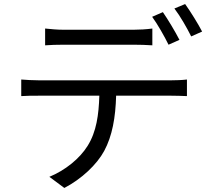

<svg xmlns="http://www.w3.org/2000/svg" viewBox="-20 -872 1040 949"><path d="M867 -675C846 -716 810 -776 785 -812L732 -789C759 -752 793 -692 813 -651ZM640 -651C669 -651 704 -650 733 -648V-731C704 -727 668 -725 640 -725H294C262 -725 232 -728 203 -731V-648C229 -650 262 -651 295 -651ZM172 -475C141 -475 112 -477 85 -479V-397C112 -399 141 -399 172 -399H471C468 -305 457 -221 413 -151C374 -88 302 -30 224 2L298 57C383 13 459 -59 495 -126C535 -200 551 -291 554 -399H826C850 -399 882 -398 904 -397V-479C880 -476 847 -475 826 -475ZM842 -830C871 -792 903 -736 925 -692L979 -716C960 -753 921 -816 895 -852Z"/></svg>

Font: Source Han Sans CN Regular
Style: Regular
Weight: 400
Designer: Ryoko NISHIZUKA (kana & ideographs); Paul D. Hunt (Latin, Greek & Cyrillic); Wenlong ZHANG (bopomofo); Sandoll Communica
Foundry: Adobe Systems Incorporated
Version: Version 1.004;PS 1.004;hotconv 1.0.82;makeotf.lib2.5.63406